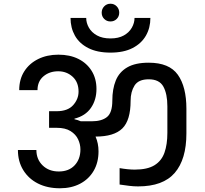

<svg xmlns="http://www.w3.org/2000/svg" viewBox="-20 -1021 1100 1029"><path d="M572 -906Q552 -906 538.5 -919.5Q525 -933 525 -953Q525 -973 538.5 -987Q552 -1001 572 -1001Q592 -1001 605.5 -987Q619 -973 619 -953Q619 -933 605.5 -919.5Q592 -906 572 -906ZM572 -739Q501 -739 453 -763.5Q405 -788 381.5 -830Q358 -872 358 -925H442Q442 -898 456.5 -872.5Q471 -847 500 -831Q529 -815 572 -815Q615 -815 643.5 -831Q672 -847 686.5 -872.5Q701 -898 701 -925H786Q786 -872 762 -830Q738 -788 690.5 -763.5Q643 -739 572 -739ZM301 -12Q234 -12 183.5 -37.5Q133 -63 104.5 -109.5Q76 -156 76 -217H175Q175 -167 208.5 -134.5Q242 -102 295 -102Q349 -102 380 -135Q411 -168 411 -220Q411 -248 398.5 -274.5Q386 -301 358 -318.5Q330 -336 284 -336H243V-425H284Q343 -425 372 -457.5Q401 -490 401 -530Q401 -581 369 -610Q337 -639 292 -639Q245 -639 213 -612Q181 -585 181 -538H83Q83 -596 110 -638.5Q137 -681 184.5 -704.5Q232 -728 293 -728Q354 -728 399.5 -705.5Q445 -683 471 -641.5Q497 -600 497 -544Q497 -486 467.5 -443Q438 -400 379 -385V-382Q397 -378 413 -371H472Q525 -371 553.5 -394Q582 -417 582 -482Q582 -544 600.5 -589.5Q619 -635 662 -660Q705 -685 777 -685Q887 -685 933 -620.5Q979 -556 979 -438V-306Q979 -167 916.5 -94.5Q854 -22 720 -22Q697 -22 672.5 -25Q648 -28 621 -32V-120Q644 -116 664.5 -114Q685 -112 702 -112Q770 -112 808 -135.5Q846 -159 861.5 -203Q877 -247 877 -309V-451Q877 -518 855.5 -557Q834 -596 777 -596Q722 -596 701 -562.5Q680 -529 680 -481Q680 -376 635.5 -332.5Q591 -289 492 -289Q508 -253 508 -210Q508 -150 482 -105.5Q456 -61 409.5 -36.5Q363 -12 301 -12Z"/></svg>

Font: Poppins Medium
Style: Regular
Weight: 500
Designer: Ninad Kale (Devanagari), Jonny Pinhorn (Latin)
Version: Version 5.002